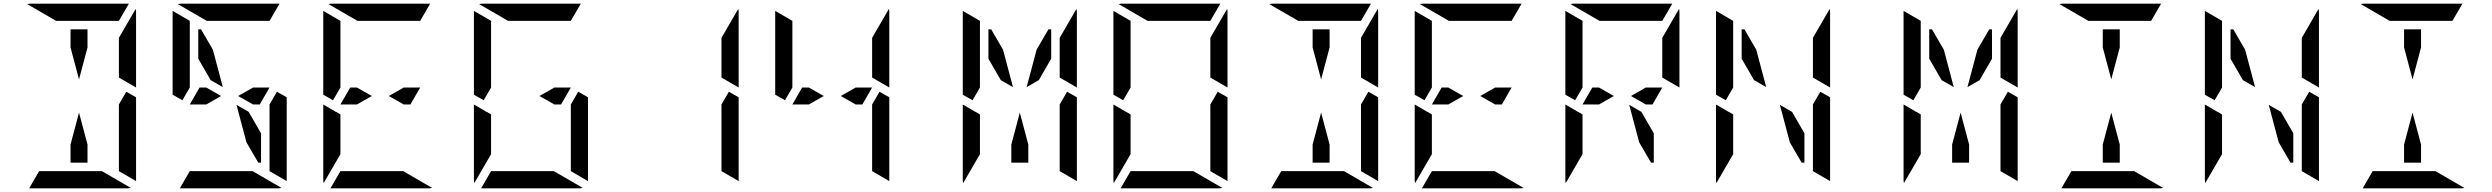

<svg xmlns="http://www.w3.org/2000/svg" viewBox="-20 -1020 13496 1040"><path d="M624 -782V-815L715 -972Q717 -964 717 -959V-546L624 -600V-607ZM717 -493V-41Q717 -41 717 -39L624 -93V-95V-103V-139V-218V-454L664 -523ZM362 -763V-861H454V-763L408 -590ZM532 -93 689 -2Q681 0 676 0H140Q140 0 138 0L192 -93H195H226H362H454ZM284 -907 127 -998Q135 -1000 140 -1000H676Q676 -1000 678 -1000L624 -907H621H590H454H362ZM454 -237V-139H362V-237L408 -410Z M1351 -546H1440L1387 -454H1351L1270 -500ZM1097 -454H1054H1008L1061 -546H1097L1178 -500ZM1054 -861H1069L1133 -751L1187 -548L1121 -586L1054 -702ZM1533 -493V-41Q1533 -41 1533 -39L1440 -93V-95V-103V-139V-218V-454L1480 -523ZM915 -507V-959Q915 -959 915 -961L1008 -907V-905V-895V-861V-782V-578V-546L968 -477ZM1394 -298V-139H1379L1315 -249L1261 -452L1327 -414ZM1348 -93 1505 -2Q1497 0 1492 0H956Q956 0 954 0L1008 -93H1011H1042H1178H1270ZM1100 -907 943 -998Q951 -1000 956 -1000H1492Q1492 -1000 1494 -1000L1440 -907H1437H1406H1270H1178Z M2167 -546H2256L2203 -454H2167L2086 -500ZM1913 -454H1870H1824L1877 -546H1913L1994 -500ZM1731 -507V-959Q1731 -959 1731 -961L1824 -907V-905V-895V-861V-782V-578V-546L1784 -477ZM1824 -218V-185L1733 -28Q1731 -36 1731 -41V-454L1779 -426L1801 -413V-414L1824 -400ZM2164 -93 2321 -2Q2313 0 2308 0H1772Q1772 0 1770 0L1824 -93H1827H1858H1994H2086ZM1916 -907 1759 -998Q1767 -1000 1772 -1000H2308Q2308 -1000 2310 -1000L2256 -907H2253H2222H2086H1994Z M2983 -546H3072L3019 -454H2983L2902 -500ZM3165 -493V-41Q3165 -41 3165 -39L3072 -93V-95V-103V-139V-218V-454L3112 -523ZM2547 -507V-959Q2547 -959 2547 -961L2640 -907V-905V-895V-861V-782V-578V-546L2600 -477ZM2640 -218V-185L2549 -28Q2547 -36 2547 -41V-454L2595 -426L2617 -413V-414L2640 -400ZM2980 -93 3137 -2Q3129 0 3124 0H2588Q2588 0 2586 0L2640 -93H2643H2674H2810H2902ZM2732 -907 2575 -998Q2583 -1000 2588 -1000H3124Q3124 -1000 3126 -1000L3072 -907H3069H3038H2902H2810Z M3888 -782V-815L3979 -972Q3981 -964 3981 -959V-546L3888 -600V-607ZM3981 -493V-41Q3981 -41 3981 -39L3888 -93V-95V-103V-139V-218V-454L3928 -523Z M4704 -782V-815L4795 -972Q4797 -964 4797 -959V-546L4704 -600V-607ZM4615 -546H4704L4651 -454H4615L4534 -500ZM4361 -454H4318H4272L4325 -546H4361L4442 -500ZM4797 -493V-41Q4797 -41 4797 -39L4704 -93V-95V-103V-139V-218V-454L4744 -523ZM4179 -507V-959Q4179 -959 4179 -961L4272 -907V-905V-895V-861V-782V-578V-546L4232 -477Z M5720 -782V-815L5811 -972Q5813 -964 5813 -959V-546L5720 -600V-607ZM5334 -861H5349L5413 -751L5467 -548L5401 -586L5334 -702ZM5813 -493V-41Q5813 -41 5813 -39L5720 -93V-95V-103V-139V-218V-454L5760 -523ZM5195 -507V-959Q5195 -959 5195 -961L5288 -907V-905V-895V-861V-782V-578V-546L5248 -477ZM5288 -218V-185L5197 -28Q5195 -36 5195 -41V-454L5243 -426L5265 -413V-414L5288 -400ZM5541 -548 5595 -751 5659 -861H5674V-702L5607 -586ZM5550 -237V-139H5458V-237L5504 -410Z M6536 -782V-815L6627 -972Q6629 -964 6629 -959V-546L6536 -600V-607ZM6629 -493V-41Q6629 -41 6629 -39L6536 -93V-95V-103V-139V-218V-454L6576 -523ZM6011 -507V-959Q6011 -959 6011 -961L6104 -907V-905V-895V-861V-782V-578V-546L6064 -477ZM6104 -218V-185L6013 -28Q6011 -36 6011 -41V-454L6059 -426L6081 -413V-414L6104 -400ZM6444 -93 6601 -2Q6593 0 6588 0H6052Q6052 0 6050 0L6104 -93H6107H6138H6274H6366ZM6196 -907 6039 -998Q6047 -1000 6052 -1000H6588Q6588 -1000 6590 -1000L6536 -907H6533H6502H6366H6274Z M7352 -782V-815L7443 -972Q7445 -964 7445 -959V-546L7352 -600V-607ZM7445 -493V-41Q7445 -41 7445 -39L7352 -93V-95V-103V-139V-218V-454L7392 -523ZM7090 -763V-861H7182V-763L7136 -590ZM7260 -93 7417 -2Q7409 0 7404 0H6868Q6868 0 6866 0L6920 -93H6923H6954H7090H7182ZM7012 -907 6855 -998Q6863 -1000 6868 -1000H7404Q7404 -1000 7406 -1000L7352 -907H7349H7318H7182H7090ZM7182 -237V-139H7090V-237L7136 -410Z M8079 -546H8168L8115 -454H8079L7998 -500ZM7825 -454H7782H7736L7789 -546H7825L7906 -500ZM7643 -507V-959Q7643 -959 7643 -961L7736 -907V-905V-895V-861V-782V-578V-546L7696 -477ZM7736 -218V-185L7645 -28Q7643 -36 7643 -41V-454L7691 -426L7713 -413V-414L7736 -400ZM8076 -93 8233 -2Q8225 0 8220 0H7684Q7684 0 7682 0L7736 -93H7739H7770H7906H7998ZM7828 -907 7671 -998Q7679 -1000 7684 -1000H8220Q8220 -1000 8222 -1000L8168 -907H8165H8134H7998H7906Z M8984 -782V-815L9075 -972Q9077 -964 9077 -959V-546L8984 -600V-607ZM8895 -546H8984L8931 -454H8895L8814 -500ZM8641 -454H8598H8552L8605 -546H8641L8722 -500ZM8459 -507V-959Q8459 -959 8459 -961L8552 -907V-905V-895V-861V-782V-578V-546L8512 -477ZM8552 -218V-185L8461 -28Q8459 -36 8459 -41V-454L8507 -426L8529 -413V-414L8552 -400ZM8938 -298V-139H8923L8859 -249L8805 -452L8871 -414ZM8644 -907 8487 -998Q8495 -1000 8500 -1000H9036Q9036 -1000 9038 -1000L8984 -907H8981H8950H8814H8722Z M9800 -782V-815L9891 -972Q9893 -964 9893 -959V-546L9800 -600V-607ZM9414 -861H9429L9493 -751L9547 -548L9481 -586L9414 -702ZM9893 -493V-41Q9893 -41 9893 -39L9800 -93V-95V-103V-139V-218V-454L9840 -523ZM9275 -507V-959Q9275 -959 9275 -961L9368 -907V-905V-895V-861V-782V-578V-546L9328 -477ZM9368 -218V-185L9277 -28Q9275 -36 9275 -41V-454L9323 -426L9345 -413V-414L9368 -400ZM9754 -298V-139H9739L9675 -249L9621 -452L9687 -414Z M10816 -782V-815L10907 -972Q10909 -964 10909 -959V-546L10816 -600V-607ZM10430 -861H10445L10509 -751L10563 -548L10497 -586L10430 -702ZM10909 -493V-41Q10909 -41 10909 -39L10816 -93V-95V-103V-139V-218V-454L10856 -523ZM10291 -507V-959Q10291 -959 10291 -961L10384 -907V-905V-895V-861V-782V-578V-546L10344 -477ZM10384 -218V-185L10293 -28Q10291 -36 10291 -41V-454L10339 -426L10361 -413V-414L10384 -400ZM10637 -548 10691 -751 10755 -861H10770V-702L10703 -586ZM10646 -237V-139H10554V-237L10600 -410Z M11370 -763V-861H11462V-763L11416 -590ZM11540 -93 11697 -2Q11689 0 11684 0H11148Q11148 0 11146 0L11200 -93H11203H11234H11370H11462ZM11292 -907 11135 -998Q11143 -1000 11148 -1000H11684Q11684 -1000 11686 -1000L11632 -907H11629H11598H11462H11370ZM11462 -237V-139H11370V-237L11416 -410Z M12448 -782V-815L12539 -972Q12541 -964 12541 -959V-546L12448 -600V-607ZM12062 -861H12077L12141 -751L12195 -548L12129 -586L12062 -702ZM12541 -493V-41Q12541 -41 12541 -39L12448 -93V-95V-103V-139V-218V-454L12488 -523ZM11923 -507V-959Q11923 -959 11923 -961L12016 -907V-905V-895V-861V-782V-578V-546L11976 -477ZM12016 -218V-185L11925 -28Q11923 -36 11923 -41V-454L11971 -426L11993 -413V-414L12016 -400ZM12402 -298V-139H12387L12323 -249L12269 -452L12335 -414Z M13002 -763V-861H13094V-763L13048 -590ZM13172 -93 13329 -2Q13321 0 13316 0H12780Q12780 0 12778 0L12832 -93H12835H12866H13002H13094ZM12924 -907 12767 -998Q12775 -1000 12780 -1000H13316Q13316 -1000 13318 -1000L13264 -907H13261H13230H13094H13002ZM13094 -237V-139H13002V-237L13048 -410Z"/></svg>

Font: DSEG14 Modern Mini
Style: Regular
Weight: 400
Designer: Keshikan(Twitter:@keshinomi_88pro)
Version: Version 0.46